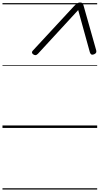

<svg xmlns="http://www.w3.org/2000/svg" viewBox="-20 -1031 803 1547"><path d="M249 -628 575 -980Q590 -996 601 -1003.5Q612 -1011 625 -1011Q640 -1011 645.5 -1003.5Q651 -996 655 -980L755 -626Q758 -615 754.5 -607Q751 -599 737 -593Q723 -588 715.5 -592.5Q708 -597 704 -610L610 -950L286 -598Q275 -587 266.5 -586.5Q258 -586 246 -594Q237 -602 237.5 -610Q238 -618 249 -628ZM0 486H763V496H0ZM0 -20H763V0H0ZM0 -505H763V-500H0ZM0 -1006H763V-996H0Z"/></svg>

Font: Playwrite CA Guides
Style: Regular
Weight: 400
Designer: Veronika Burian, José Scaglione
Foundry: TypeTogether
Version: Version 1.003